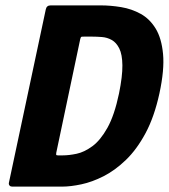

<svg xmlns="http://www.w3.org/2000/svg" viewBox="-20 -693 627 713"><path d="M572 -346Q553 -259 520.5 -198.5Q488 -138 447.5 -99Q407 -60 364.5 -38.5Q322 -17 282 -8.5Q242 0 211 0H25Q19 0 15.5 -4Q12 -8 13 -14L150 -658Q153 -673 168 -673H354Q391 -673 430 -666.5Q469 -660 502.5 -641.5Q536 -623 558 -587Q580 -551 585.5 -492.5Q591 -434 572 -346ZM422 -346Q435 -410 434.5 -450.5Q434 -491 423 -513Q412 -535 395 -544.5Q378 -554 358.5 -555.5Q339 -557 322 -557H292Q283 -557 281.5 -556Q280 -555 278 -548L189 -126Q188 -119 189 -117.5Q190 -116 196 -116H213Q236 -116 264.5 -122Q293 -128 323 -150Q353 -172 379 -218.5Q405 -265 422 -346Z"/></svg>

Font: Glory ExtraBold
Style: Italic
Weight: 800
Italic angle: -12°
Version: Version 1.011